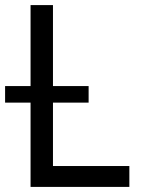

<svg xmlns="http://www.w3.org/2000/svg" viewBox="-20 -734 603 754"><path d="M0 -331V-396H328V-331ZM100 0V-714H188V-82H488V0Z"/></svg>

Font: Noto Sans Mono SemiCondensed
Style: Regular
Weight: 400
Width: 4
Designer: Monotype Design Team
Foundry: Monotype Imaging Inc.
Version: Version 2.010